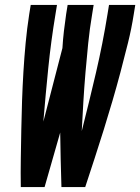

<svg xmlns="http://www.w3.org/2000/svg" viewBox="-20 -755 566 775"><path d="M64 0Q63 -58 64 -116Q65 -174 66 -232Q67 -290 69 -348Q71 -406 74.5 -464.5Q78 -523 83.5 -581.5Q89 -640 98 -698L104 -735H210L204 -698Q186 -590 175 -481.5Q164 -373 155 -264L232 -561Q234 -595 238 -629.5Q242 -664 247 -698L253 -735H358L352 -698Q342 -639 336 -580Q330 -521 325 -462Q320 -403 316.5 -344Q313 -285 310 -226Q340 -344 367.5 -462Q395 -580 414 -698L420 -735H526L520 -698Q511 -640 496.5 -581.5Q482 -523 466.5 -464.5Q451 -406 434 -348Q417 -290 399 -232Q381 -174 362 -116Q343 -58 324 0H228Q226 -55 225 -110Q224 -165 223 -220L160 0Z"/></svg>

Font: Iosevka Extrabold Oblique
Style: Regular
Weight: 800
Italic angle: -9°
Monospace: yes
Designer: Belleve Invis
Foundry: Belleve Invis
Version: Version 32.5.0; ttfautohint (v1.8.4)